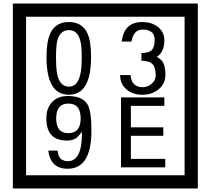

<svg xmlns="http://www.w3.org/2000/svg" viewBox="-20 -980 1195 1090"><path d="M1103 90H53V-960H1103ZM1028 15V-885H128V15ZM497 -656Q497 -442 371 -442Q244 -442 244 -656Q244 -744 265 -789Q294 -855 371 -855Q448 -855 477 -789Q497 -745 497 -656ZM444 -656Q444 -723 435 -752Q420 -809 371 -809Q322 -809 306 -752Q298 -723 298 -656Q298 -587 306 -553Q322 -488 371 -488Q419 -488 435 -554Q444 -587 444 -656ZM919 -556Q919 -504 880.5 -473Q842 -442 789 -442Q734 -442 700 -471Q662 -502 662 -554H721Q727 -485 790 -485Q818 -485 841 -504.5Q864 -524 864 -552Q864 -597 846 -616Q828 -635 783 -635V-679Q825 -679 841.5 -696Q858 -713 858 -754Q858 -812 789 -812Q738 -812 726 -744H671Q684 -855 788 -855Q839 -855 874 -829Q913 -800 913 -750Q913 -685 871 -658Q895 -642 903 -630Q919 -605 919 -556ZM499 -238Q499 -22 364 -22Q267 -22 254 -125H307Q311 -65 365 -65Q448 -65 445 -232Q424 -205 414 -197Q394 -182 360 -182Q243 -182 243 -308Q243 -366 275.5 -400.5Q308 -435 366 -435Q450 -435 478 -385Q499 -346 499 -238ZM438 -308Q438 -392 368 -392Q299 -392 299 -308Q299 -224 368 -224Q438 -224 438 -308ZM918 -30H667V-427H913V-379H723V-257H907V-209H723V-78H918Z"/></svg>

Font: Unicode BMP Fallback SIL
Style: Regular
Weight: 400
Foundry: NRSI, SIL International
Version: Version 5.1 Based on Unicode 5.1